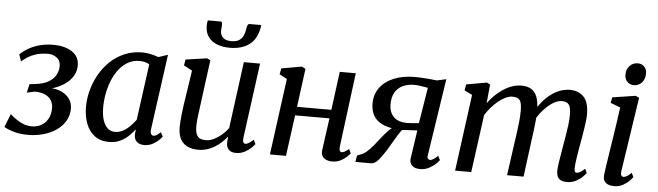

<svg xmlns="http://www.w3.org/2000/svg" viewBox="-49 -1000 4127 1205"><g transform="rotate(5 2014.0 -397.0)"><path d="M154.7 9.9Q109.7 9.9 77.3 1.9Q44.8 -6.2 26 -15Q7.2 -23.8 3.3 -26.2L36.3 -110Q56.3 -93.2 77.4 -78.3Q98.5 -63.4 122.6 -54.3Q146.7 -45.2 174.1 -45.2Q205.7 -45.2 232.2 -59.5Q258.8 -73.8 274.9 -102.1Q291 -130.3 291 -171.1Q291 -196.7 278.8 -217.8Q266.7 -238.9 240.8 -251.4Q215 -264 173.7 -264L124.3 -253.3L136.7 -307.9L169.8 -311.5Q222.2 -317.3 254.1 -335.7Q286.1 -354.1 300.9 -380.9Q315.6 -407.7 315.6 -437.8Q315.6 -472.9 290.8 -490.4Q265.9 -507.8 237.7 -507.8Q214.2 -507.8 188.1 -503.8Q162.1 -499.8 133.1 -486.7Q104.1 -473.5 71.2 -445.3L56.5 -488.8Q85 -515.6 118.3 -532.9Q151.6 -550.2 188.2 -558.6Q224.8 -567 262.2 -567Q337.4 -567 382.9 -537.1Q428.3 -507.3 428.3 -450.2Q428.3 -418.4 414.2 -391.4Q400.1 -364.5 374.6 -343.1Q349.2 -321.6 314.6 -306.8Q280 -292 239.6 -284.9L234.6 -293Q287.9 -298.9 327 -284.8Q366.1 -270.6 387.5 -242.5Q409 -214.3 409 -178Q409 -134.8 388.8 -100.2Q368.7 -65.6 333.5 -41Q298.3 -16.3 252.3 -3.2Q206.4 9.9 154.7 9.9Z M921.4 -93.6Q918.2 -70.5 925 -61.8Q931.8 -53.1 940.4 -53.1Q949.5 -53.1 959.6 -59.5Q969.8 -65.9 984.7 -79.2L998.7 -53.3Q994.6 -46.5 979.4 -31.2Q964.1 -15.9 940.3 -3Q916.4 10 886.7 10Q858.2 10 840.5 -4.9Q822.8 -19.8 823.2 -53.6L826.8 -83.6Q809.2 -61.3 786.5 -39.7Q763.8 -18.1 734 -4Q704.2 10 665.4 10Q610.1 10 573.9 -17.5Q537.7 -45 519.9 -92.2Q502.2 -139.3 502.2 -198Q502.2 -247.6 515.8 -299.8Q529.5 -351.9 556.1 -399.8Q582.7 -447.6 621.9 -485.7Q661.2 -523.7 712.6 -545.9Q764.1 -568 827.1 -568Q850.3 -568 878.3 -561.9Q906.4 -555.9 927.5 -547.7L986.6 -567.3ZM874.6 -497Q861.3 -505.5 845.5 -509.3Q829.7 -513.2 812.7 -513.2Q772.4 -513.2 740 -494.9Q707.7 -476.7 683.4 -445.3Q659 -414 642.8 -373.9Q626.5 -333.8 618.3 -289.9Q610.1 -246 610.1 -203.3Q610.1 -155.4 621 -122.5Q631.9 -89.6 651.1 -72.9Q670.4 -56.2 695.6 -56.2Q725.8 -56.2 750.3 -70.6Q774.8 -85.1 794.1 -105.4Q813.3 -125.6 826.7 -143.7Z M1226.1 10Q1192 10 1163.3 -1.9Q1134.6 -13.8 1117 -42.3Q1099.5 -70.7 1099.2 -120.5Q1099.2 -138 1100.6 -158.8Q1102 -179.6 1104.7 -202.7Q1107.3 -225.8 1110.5 -249.3Q1113.6 -272.8 1117.1 -294.7L1145.5 -481.3L1092.4 -509.7L1099 -547.2L1233.5 -566.6L1254.4 -556L1219.3 -290.7Q1216.8 -269.2 1213.9 -248.6Q1211 -228 1208.4 -208.6Q1205.8 -189.2 1204.3 -171.1Q1202.7 -153.1 1202.7 -136.6Q1202.7 -103.7 1210.6 -85.7Q1218.5 -67.7 1233.4 -60.8Q1248.2 -53.9 1268.8 -53.9Q1294.5 -53.9 1320.6 -66.9Q1346.8 -79.9 1369.8 -100Q1392.9 -120.1 1409 -141.9L1464.9 -562.6H1567.1L1503.4 -89.5Q1500.9 -70.6 1505.5 -61.9Q1510 -53.1 1518.6 -53.1Q1528.1 -53.1 1539.7 -60Q1551.3 -66.8 1569.5 -83.4L1582.1 -56.9Q1577.8 -49.8 1561.7 -33.8Q1545.5 -17.8 1520.5 -4.3Q1495.6 9.3 1464.6 9.3Q1433.3 9.3 1418.2 -7.4Q1403 -24.2 1404.7 -52.3Q1404.5 -54.2 1404.7 -58.1Q1404.9 -61.9 1405.4 -66.9Q1405.9 -71.8 1406.4 -77Q1406.9 -82.2 1407.4 -86.8L1406.1 -87.8Q1391.5 -69.8 1373.2 -52.4Q1354.9 -35 1332.3 -21Q1309.8 -6.9 1283.4 1.6Q1256.9 10 1226.1 10ZM1297.4 -804.2Q1304.2 -804.2 1306 -798.7Q1307.8 -793.1 1307.8 -784.8Q1307.8 -776.4 1306.6 -766.3Q1305.3 -756.2 1305.3 -747.7Q1305.3 -719.9 1322 -703.6Q1338.7 -687.2 1375 -687.2Q1406.5 -687.2 1424.2 -699Q1442 -710.7 1450.5 -730.3Q1459 -749.9 1461.8 -773Q1463.3 -784.3 1467.2 -794.3Q1471.1 -804.2 1480 -804.2H1552.6Q1552.6 -800.7 1552.6 -797.2Q1552.6 -793.7 1551.6 -789.6Q1538.3 -713.7 1490.5 -679.3Q1442.7 -644.9 1369.2 -644.9Q1324.7 -644.9 1289.4 -658.1Q1254 -671.3 1233.4 -699.5Q1212.7 -727.7 1212.7 -771.5Q1212.7 -779.5 1213.7 -787.8Q1214.7 -796.1 1216.7 -804.2Z M2111.3 -88.8Q2109.1 -70.3 2113.4 -61.7Q2117.7 -53.1 2124.8 -53.1Q2133.7 -53.1 2144 -58.4Q2154.4 -63.7 2170.2 -77.5L2183.1 -51.3Q2178.8 -44.8 2163.7 -29.9Q2148.6 -14.9 2125 -2.5Q2101.4 10 2072.1 10Q2049.6 10 2033 2.7Q2016.4 -4.5 2008.1 -19.3Q1999.9 -34 2002.9 -55.8L2030.8 -258.1H1814.4L1779.5 0H1678.3L1743 -481.1L1695.1 -506.3L1702.4 -544.1L1829.5 -566.6L1853.8 -554.4L1821.8 -312.5H2038.1L2069.9 -554.5H2170.9Z M2731.3 -83.5 2744.3 -57.2Q2740.1 -50.4 2723.7 -34.2Q2707.3 -18 2681.7 -4.3Q2656.1 9.3 2623.8 9.3Q2592.5 9.3 2575.5 -5.9Q2558.5 -21.1 2559.8 -47.2L2586.9 -230.8Q2574.2 -229.8 2556.7 -229Q2539.1 -228.3 2521.6 -227.3Q2504.1 -226.3 2491.3 -225.3Q2479.3 -210.8 2466.4 -189.7Q2453.4 -168.6 2439 -143.5Q2424.6 -118.3 2407.9 -91.5Q2385.2 -54.2 2362 -27.1Q2338.8 0 2315.1 0H2216.9L2223.5 -40.9L2244 -48.9Q2265.1 -56 2284.9 -73.5Q2304.8 -91 2323.8 -114.3Q2342.8 -137.7 2361.9 -162.1Q2380.9 -186.5 2400.6 -207.6Q2420.2 -228.7 2441.2 -241.5L2460.6 -227Q2410.8 -230.8 2378.1 -243.8Q2345.3 -256.9 2326.5 -277.1Q2307.8 -297.2 2299.9 -322.4Q2292.1 -347.6 2292.1 -375.6Q2292.1 -431.6 2322.5 -473.8Q2353 -515.9 2409.4 -539.8Q2465.9 -563.7 2543.6 -563.7Q2558.5 -563.7 2582.2 -562.4Q2605.9 -561.2 2632.2 -559.1Q2658.6 -557.1 2680.9 -554L2740.1 -566.7L2665.3 -76.1Q2663.3 -63.7 2669.7 -58.4Q2676.2 -53.1 2681.9 -53.1Q2691.4 -53.1 2703.4 -60.6Q2715.4 -68 2731.3 -83.5ZM2592.8 -277.6 2629.4 -502.7Q2622.5 -504.1 2607.3 -506.9Q2592 -509.7 2574.4 -511.8Q2556.8 -514 2542.5 -514Q2505.7 -514 2474.2 -500.6Q2442.8 -487.3 2423.8 -457.5Q2404.9 -427.7 2404.9 -377.4Q2404.9 -330.6 2433.3 -301.2Q2461.8 -271.8 2518.6 -271.8Q2529.9 -271.8 2545.3 -272.9Q2560.6 -274 2574.1 -275.4Q2587.7 -276.7 2592.8 -277.6Z M3016.7 -557.4 3005.1 -438.8Q3023.9 -465 3047.7 -488.4Q3071.5 -511.8 3098.8 -529.8Q3126 -547.8 3155 -557.9Q3184.1 -568 3213.6 -568Q3250.3 -568 3274.6 -553.7Q3299 -539.4 3311.4 -508.5Q3323.9 -477.7 3324.8 -427.2Q3325 -422.1 3324.8 -416.6Q3324.7 -411.1 3324.4 -405.6Q3324.2 -400 3323.5 -394L3307.5 -415.3Q3325.1 -448 3348.3 -475.8Q3371.5 -503.5 3398.9 -524.2Q3426.3 -544.9 3456.9 -556.5Q3487.6 -568 3520.3 -568Q3572.5 -568 3605.7 -534.7Q3639 -501.5 3639 -422.1Q3639 -401.7 3635 -371.2Q3631 -340.8 3625.5 -307.9Q3620 -275 3615 -247Q3610.5 -221.7 3605.4 -192.9Q3600.3 -164.2 3596.5 -136.2Q3592.6 -108.2 3591.3 -85.4Q3590.6 -68.5 3594.1 -60.8Q3597.6 -53.1 3605.1 -53.1Q3616 -53.1 3627.7 -59.9Q3639.3 -66.7 3657 -82.8L3669.6 -57.2Q3664.8 -50.1 3648.9 -33.9Q3633.1 -17.8 3607.9 -3.9Q3582.7 10 3550.1 10Q3524.3 10 3509.6 1.7Q3494.9 -6.6 3489.2 -21.3Q3483.5 -36 3483.8 -55.2Q3484.5 -75.9 3488.6 -104.2Q3492.7 -132.5 3498.2 -163.3Q3503.7 -194.1 3508.2 -222.7Q3512.7 -249.8 3518.4 -282.9Q3524.2 -316 3528.3 -350Q3532.4 -383.9 3532.2 -413.4Q3532.1 -460.6 3518.3 -476.9Q3504.5 -493.2 3475.6 -493.2Q3455.1 -493.2 3431.7 -481.8Q3408.4 -470.3 3385.2 -449.6Q3362 -428.9 3341.5 -401.8Q3320.9 -374.6 3306 -343.2L3325.3 -403.6Q3324.3 -380.3 3321.5 -352.9Q3318.8 -325.5 3315.3 -298.3Q3311.9 -271.1 3308.4 -247L3276.3 0H3172.4L3203.1 -220.5Q3207.3 -248.6 3211.9 -282.2Q3216.5 -315.7 3219.7 -349.6Q3222.9 -383.5 3222.7 -412.5Q3222.3 -461.6 3209 -477.7Q3195.8 -493.9 3162.7 -493.9Q3143.6 -493.9 3121.5 -483.7Q3099.4 -473.5 3076.7 -455.3Q3054 -437.2 3033.3 -413.6Q3012.5 -390 2995.9 -363.4L2946.7 0H2845L2909.7 -482.5L2860.1 -507.4L2867.4 -545.1L2995.9 -568Z M3847 10Q3824.7 10 3808.6 3.1Q3792.5 -3.9 3784.7 -17.9Q3777 -31.9 3778.9 -53.3Q3780.9 -73.7 3786.2 -108.5Q3791.5 -143.4 3798.3 -188.2Q3805.2 -232.9 3813.1 -283.3Q3821 -333.6 3828.5 -385.3Q3836 -437 3842.5 -485.1L3780.7 -508.7L3787.3 -544.1L3933.1 -566.6L3955.5 -556L3884.7 -88.8Q3881.9 -70.8 3886.8 -62Q3891.8 -53.1 3900 -53.1Q3910.2 -53.1 3921.8 -59.7Q3933.3 -66.2 3950.3 -82.8L3963.3 -57.2Q3958.5 -50.1 3943.2 -33.9Q3927.8 -17.8 3903.5 -3.9Q3879.1 10 3847 10ZM3915.5 -632.2Q3890 -632.2 3873.4 -649.6Q3856.7 -667 3857.4 -695.4Q3858.1 -728.1 3878.4 -749.5Q3898.6 -770.9 3928.7 -770.9Q3954.5 -770.9 3970.2 -754.1Q3985.9 -737.3 3985.7 -711.1Q3985.5 -676.4 3965.9 -654.3Q3946.3 -632.2 3915.5 -632.2Z"/></g></svg>

Font: Merriweather 7pt Light
Style: Italic
Weight: 300
Italic angle: -7.8°
Designer: Eben Sorkin
Foundry: Eben Sorkin
Version: Version 2.200;gftools[0.9.31]